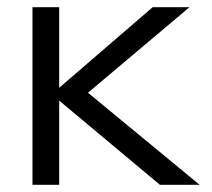

<svg xmlns="http://www.w3.org/2000/svg" viewBox="-20 -512 587 532"><path d="M144 0H70V-492H144ZM533 0H423L118 -255H128L403 -492H505L213 -246V-264Z"/></svg>

Font: Wix Madefor Display
Style: Regular
Weight: 400
Designer: Dalton Maag Ltd
Foundry: Dalton Maag Ltd
Version: Version 3.100